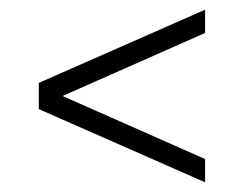

<svg xmlns="http://www.w3.org/2000/svg" viewBox="-20 -451 501 396"><path d="M403 -75 60 -226V-280L403 -431V-383L109 -253L403 -123Z"/></svg>

Font: Saira ExtraCondensed Light
Style: Regular
Weight: 300
Width: 2
Designer: Hector Gatti with collaboration of the Omnibus-Type team
Foundry: Omnibus-Type
Version: Version 1.101